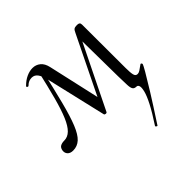

<svg xmlns="http://www.w3.org/2000/svg" viewBox="-161 -537 885 885"><g transform="rotate(-45 281.5 -95.0)"><path d="M29.2 9Q10.8 9 1.5 -1.1Q-7.8 -11.2 -5.6 -26.6Q-2.8 -42 7.3 -47.4Q17.4 -52.8 32.4 -52.8Q55 -52.8 73.1 -70.3Q91.2 -87.8 107 -124.9Q122.8 -162 138.8 -221.5Q154.8 -281 174 -365L191.2 -361Q167.2 -254.6 148.9 -183.2Q130.6 -111.8 113.5 -69.6Q96.4 -27.4 76.5 -9.2Q56.6 9 29.2 9ZM417.4 -86.6 414.2 -347.8 443.2 -375.6 262.6 -7.2Q260.4 -4 254.3 -4.8Q248.2 -5.6 247 -9.6L178.2 -304Q171.2 -334 160.1 -349.1Q149 -364.2 131 -364.2Q122.2 -364.2 113.2 -360.9Q104.2 -357.6 95.2 -348.6Q91.4 -344.8 86.8 -348.3Q82.2 -351.8 86.2 -355.6Q105 -374.4 125.4 -383.7Q145.8 -393 165.4 -393Q186.8 -393 203.4 -379.6Q220 -366.2 226.2 -337.6L286.8 -68.4L259.6 -39.2L419.8 -367.4Q425.4 -380.2 431.1 -384.2Q436.8 -388.2 450.2 -388.2Q460 -388.2 464.2 -384.7Q468.4 -381.2 468.4 -372.2L469 -89Q469 -59.2 472.5 -44.8Q476 -30.4 488.6 -30.4Q496.4 -30.4 504.8 -35.9Q513.2 -41.4 520.6 -47Q528 -52.6 530.6 -54Q533.4 -54.6 535.9 -51.7Q538.4 -48.8 537.2 -45.4Q536 -40.6 520.3 -13.3Q504.6 14 471.8 66.9Q439 119.8 385.2 202Q384.2 204.6 379.2 201.4Q374.2 198.2 376 195Q411.2 141.4 429.6 105.5Q448 69.6 453.3 47.7Q458.6 25.8 455.4 16.2Q452.2 6.6 443.6 6.6Q430.2 6.6 424.9 -1.9Q419.6 -10.4 419 -30.6Q418.4 -50.8 417.4 -86.6Z"/></g></svg>

Font: Cormorant Light
Style: Italic
Weight: 300
Italic angle: -10°
Designer: Christian Thalmann (Catharsis Fonts)
Foundry: Catharsis Fonts
Version: Version 4.000